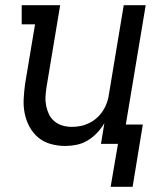

<svg xmlns="http://www.w3.org/2000/svg" viewBox="-20 -550 640 734"><path d="M487 164H403L431 0H366L379 -79Q367 -59 351 -42Q335 -25 315 -13Q295 -1 273 3.5Q251 8 230 8Q201 8 174 0.5Q147 -7 126.5 -24Q106 -41 93 -65Q80 -89 74.5 -116Q69 -143 70.5 -172Q72 -201 76 -230L114 -457H63V-530H210L158 -218Q155 -199 154 -181Q153 -163 156.5 -145.5Q160 -128 167.5 -112.5Q175 -97 188.5 -86Q202 -75 219 -70Q236 -65 255 -65Q272 -65 289 -68.5Q306 -72 322 -80Q338 -88 351.5 -100.5Q365 -113 374.5 -128Q384 -143 389.5 -159.5Q395 -176 397 -193L453 -530H537L461 -74H526Z"/></svg>

Font: Iosevka Slab Extended
Style: Italic
Weight: 400
Width: 7
Italic angle: -9°
Monospace: yes
Designer: Belleve Invis
Foundry: Belleve Invis
Version: Version 11.1.0; ttfautohint (v1.8.3)